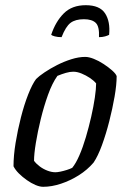

<svg xmlns="http://www.w3.org/2000/svg" viewBox="-20 -719 499 739"><path d="M146 0Q133 0 116.5 -7Q100 -14 83 -26Q66 -38 52.5 -51.5Q39 -65 32 -79Q32 -120 40 -169Q48 -218 60.5 -267Q73 -316 88.5 -355.5Q104 -395 119 -415Q130 -426 151.5 -440.5Q173 -455 199.5 -468.5Q226 -482 254.5 -491Q283 -500 308 -500Q322 -500 341 -492.5Q360 -485 379 -472.5Q398 -460 412 -447.5Q426 -435 429 -426Q429 -393 421 -347Q413 -301 400.5 -252Q388 -203 372.5 -160.5Q357 -118 340 -93Q316 -65 283.5 -44.5Q251 -24 215 -12Q179 0 146 0ZM193 -56Q201 -56 213 -58.5Q225 -61 237.5 -65Q250 -69 258 -73Q272 -90 285.5 -121Q299 -152 310.5 -191Q322 -230 331 -269.5Q340 -309 345 -343Q350 -377 350 -398Q341 -409 326 -419Q311 -429 294 -436Q277 -443 262 -443Q249 -443 233.5 -438.5Q218 -434 201 -427Q181 -399 165 -354.5Q149 -310 137 -261Q125 -212 118 -169Q111 -126 111 -100Q120 -88 133.5 -78Q147 -68 163 -62Q179 -56 193 -56ZM217 -576Q202 -576 191 -579Q180 -582 177 -585Q194 -636 225.5 -667.5Q257 -699 310 -699Q364 -699 384.5 -667.5Q405 -636 400 -585Q395 -582 384.5 -579Q374 -576 361 -576Q363 -617 348.5 -631Q334 -645 303 -645Q270 -645 251.5 -631Q233 -617 217 -576Z"/></svg>

Font: Texturina 12pt Light
Style: Italic
Weight: 300
Italic angle: -11°
Designer: Guillermo Torres Carreño
Foundry: Omnibus-Type
Version: Version 1.002